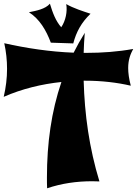

<svg xmlns="http://www.w3.org/2000/svg" viewBox="-20 -981 738 1035"><path d="M516 -3C461 -183 436 -364 431 -546H439C528 -546 612 -536 685 -519C675 -557 671 -588 671 -614C671 -659 683 -689 698 -717C614 -702 530 -696 446 -696H431C432 -732 434 -768 437 -804C415 -769 395 -733 377 -697C249 -702 123 -721 3 -748C13 -703 18 -656 18 -610C18 -560 12 -510 0 -459C98 -502 205 -528 311 -539C257 -380 233 -210 233 -24C233 -5 233 15 234 34C311 8 392 -4 477 -4C490 -4 503 -3 516 -3ZM468 -907C428 -920 375 -937 337 -959C344 -919 334 -869 310 -834C280 -869 265 -909 249 -961C224 -932 176 -923 136 -915C193 -879 229 -818 254 -751L375 -747C391 -809 419 -860 468 -907Z"/></svg>

Font: Shojumaru
Style: Regular
Weight: 400
Designer: Astigmatic (AOETI)
Foundry: Astigmatic (AOETI)
Version: Version 1.000